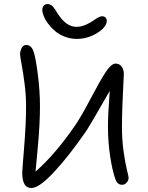

<svg xmlns="http://www.w3.org/2000/svg" viewBox="-20 -941 737 957"><path d="M362.8 -747.1Q331.1 -747.1 302.5 -758.3Q273.9 -769.5 254.2 -786.4Q234.4 -803.2 219.7 -823Q205.1 -842.8 198 -860.6Q190.9 -878.4 190.9 -891.1Q190.9 -904.3 197.8 -912.6Q204.6 -920.9 216.8 -920.9Q222.7 -920.9 228 -918.7Q233.4 -916.5 237.1 -914.3Q240.7 -912.1 245.6 -905.8Q250.5 -899.4 252.2 -897.2Q253.9 -895 259.3 -886.5Q264.6 -877.9 265.1 -877Q308.1 -807.1 361.8 -807.1Q394 -807.1 432.1 -830.1Q438 -833.5 448 -840.3Q458 -847.2 463.4 -850.6Q468.8 -854 475.8 -856.9Q482.9 -859.9 488.8 -859.9Q500 -859.9 506.1 -853.5Q512.2 -847.2 512.2 -837.9Q512.2 -806.2 464.6 -776.6Q417 -747.1 362.8 -747.1ZM136.2 -3.9Q90.8 -3.9 90.8 -80.1Q90.8 -90.3 100.3 -207Q109.9 -323.7 109.9 -411.1Q109.9 -465.8 102.5 -523.7Q95.2 -581.5 87.6 -620.8Q80.1 -660.2 80.1 -669.9Q80.1 -688 88.4 -702.4Q96.7 -716.8 110.8 -716.8Q135.7 -716.8 147 -685.1Q157.2 -657.7 168.2 -573.5Q179.2 -489.3 179.2 -411.1Q179.2 -322.3 168.5 -208Q157.7 -93.8 157.2 -85.9Q255.9 -171.9 357.9 -320.8Q390.1 -370.1 434.3 -454.3Q478.5 -538.6 506.6 -581.3Q534.7 -624 556.2 -624Q575.2 -624 586.2 -609.4Q597.2 -594.7 597.2 -571.8Q597.2 -566.4 595 -523.9Q592.8 -481.4 590.3 -420.7Q587.9 -359.9 587.9 -310.1Q587.9 -242.7 596.2 -184.6Q604.5 -126.5 612.8 -93.5Q621.1 -60.5 621.1 -55.2Q621.1 -42 611.3 -31Q601.6 -20 588.9 -20Q565.9 -20 556.2 -44.9Q540 -88.9 529.1 -161.4Q518.1 -233.9 518.1 -310.1Q518.1 -368.2 526.9 -487.8Q436 -328.6 409.2 -287.1Q325.7 -166 250.7 -85Q175.8 -3.9 136.2 -3.9Z"/></svg>

Font: Shantell Sans Irregular
Style: Regular
Weight: 300
Designer: Stephen Nixon, Anya Danilova, Shantell Martin
Foundry: Arrow Type
Version: Version 1.006;[9816181b4]